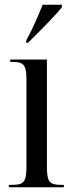

<svg xmlns="http://www.w3.org/2000/svg" viewBox="-20 -786 300 806"><path d="M90 -616V-606H97C141 -649 213 -721 240 -756V-766H159C141 -721 118 -667 90 -616ZM17 0H248V-10H237C190 -10 177 -20 177 -84V-536H23V-526H33C78 -526 91 -515 91 -452V-85C91 -20 78 -10 30 -10H17Z"/></svg>

Font: Noto Serif Display ExtraCondensed
Style: Regular
Weight: 400
Width: 2
Designer: Monotype Design Team
Foundry: Monotype Imaging Inc.
Version: Version 2.009